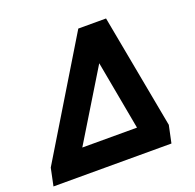

<svg xmlns="http://www.w3.org/2000/svg" viewBox="-142 -764 897 884"><g transform="rotate(-20 307.0 -322.0)"><path d="M-26 0 -8 -86 330 -644H466L570 -85L552 0ZM160 -123H428L366 -461Z"/></g></svg>

Font: Kanit SemiBold
Style: Italic
Weight: 600
Italic angle: -12°
Designer: Katatrad Team
Foundry: CadsonDemak
Version: Version 2.000; ttfautohint (v1.8.3)